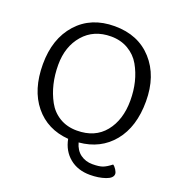

<svg xmlns="http://www.w3.org/2000/svg" viewBox="-146 -795 1004 1075"><g transform="rotate(20 356.0 -258.0)"><path d="M529 -515Q504 -559 459 -585.5Q414 -612 356 -612Q253 -612 192 -541.5Q131 -471 131 -362Q131 -243 181 -151Q206 -105 250.5 -78Q295 -51 354 -51Q462 -51 520.5 -123.5Q579 -196 579 -311.5Q579 -427 529 -515ZM325 9Q198 -1 123.5 -92.5Q49 -184 49 -336Q49 -488 132 -580.5Q215 -673 355.5 -673Q496 -673 579.5 -580.5Q663 -488 663 -336.5Q663 -185 588.5 -94Q514 -3 387 8Q399 52 429.5 74Q460 96 500.5 96Q541 96 562 88Q583 80 611 58Q621 64 630.5 79Q640 94 640 104Q640 129 599.5 143Q559 157 508 157Q435 157 386.5 117Q338 77 325 9Z"/></g></svg>

Font: Overlock
Style: Regular
Weight: 400
Designer: Dario Muhafara
Foundry: Dario Manuel Muhafara
Version: Version 1.002